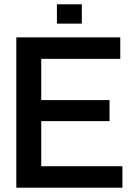

<svg xmlns="http://www.w3.org/2000/svg" viewBox="-20 -874 620 894"><path d="M56 0V-700H540V-600H172V-408H490V-310H172V-100H550V0ZM245 -764V-854H361V-764Z"/></svg>

Font: Tektur Medium
Style: Regular
Weight: 500
Designer: Adam Jagosz
Foundry: Adam Jagosz
Version: Version 1.005;gftools[0.9.30]